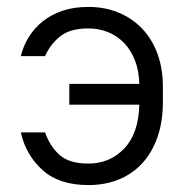

<svg xmlns="http://www.w3.org/2000/svg" viewBox="-20 -527 545 554"><path d="M180 -285H382Q381 -323 369.5 -352.5Q358 -382 338.5 -402.5Q319 -423 292.5 -434Q266 -445 235 -445Q182 -445 153.5 -422Q125 -399 110 -365H40Q47 -394 63 -420Q79 -446 103.5 -465.5Q128 -485 160.5 -496Q193 -507 235 -507Q283 -507 322.5 -490.5Q362 -474 390.5 -444Q419 -414 434.5 -371.5Q450 -329 450 -277V-233Q450 -176 434.5 -131.5Q419 -87 390.5 -56Q362 -25 322.5 -9Q283 7 235 7Q151 7 103 -36Q55 -79 40 -145H110Q125 -103 153 -79Q181 -55 235 -55Q297 -55 338.5 -98.5Q380 -142 382 -225H180Z"/></svg>

Font: Retni Sans
Style: Regular
Weight: 400
Designer: Vitaly Kuzmin
Foundry: ParaType Ltd.
Version: Version 1.00;March 2, 2019;FontCreator 11.5.0.2425 64-bit; t